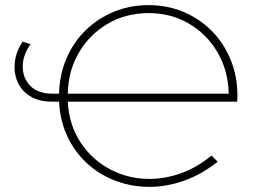

<svg xmlns="http://www.w3.org/2000/svg" viewBox="-20 -724 993 748"><path d="M562 4Q494 4 432 -19Q370 -42 321.5 -85.5Q273 -129 243.5 -190.5Q214 -252 210 -328H183Q130 -328 96 -350Q62 -372 47.5 -407Q33 -442 38 -483Q43 -524 68 -562L99 -552Q68 -508 68.5 -463.5Q69 -419 98.5 -389Q128 -359 186 -359H210Q212 -434 239.5 -497.5Q267 -561 314.5 -607Q362 -653 424.5 -678.5Q487 -704 559 -704Q632 -704 695 -677.5Q758 -651 805 -603.5Q852 -556 878.5 -491.5Q905 -427 905 -350Q905 -340 904 -328H244Q249 -237 294 -169Q339 -101 409.5 -64Q480 -27 562 -27Q623 -27 685 -49Q747 -71 804 -118L828 -94Q765 -44 697 -20Q629 4 562 4ZM244 -359H871Q869 -449 827.5 -520Q786 -591 716 -632Q646 -673 559 -673Q472 -673 401.5 -632.5Q331 -592 288.5 -521Q246 -450 244 -359Z"/></svg>

Font: Montserrat ExtraLight
Style: Regular
Weight: 200
Designer: Julieta Ulanovsky
Foundry: Julieta Ulanovsky
Version: Version 9.000; ttfautohint (v1.8.4.7-5d5b)